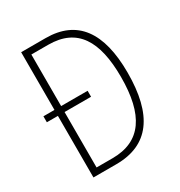

<svg xmlns="http://www.w3.org/2000/svg" viewBox="-169 -831 888 948"><g transform="rotate(-30 275.0 -357.0)"><path d="M228 -714H89V-385H26V-351H89V0H219C406 0 494 -124 494 -364C494 -594 408 -714 228 -714ZM223 -679C388 -679 455 -567 455 -362C455 -146 381 -35 218 -35H127V-351H278V-385H127V-679Z"/></g></svg>

Font: Noto Sans Arabic UI Cn XLt
Style: Regular
Weight: 200
Width: 3
Designer: Monotype Design Team, Nadine Chahine and Nizar Qandah
Foundry: Monotype Imaging Inc.
Version: Version 2.010